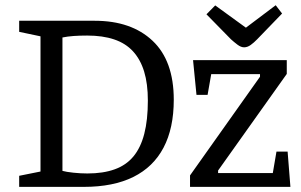

<svg xmlns="http://www.w3.org/2000/svg" viewBox="-20 -729 1176 749"><path d="M54.8 0V-43.2L138 -59.9V-587.3L54.8 -604.8V-648H349.6Q492.3 -648 575.1 -570Q657.9 -492 657.9 -339.9Q657.9 -228.8 618 -153.1Q578.1 -77.3 500 -38.6Q422 0 307.1 0ZM320.8 -52.3Q382.5 -52.3 427.2 -68.4Q472 -84.4 500.5 -118.7Q528.9 -152.9 542.8 -206.9Q556.8 -260.8 556.8 -336.6Q556.8 -402.4 542.3 -449.8Q527.8 -497.2 498.9 -528.7Q470 -560.2 425.4 -575.2Q380.9 -590.3 320.1 -590.3Q291 -590.3 267.2 -588.6Q243.5 -586.9 223.6 -582.8V-62.4Q238.7 -58.2 266.4 -55.3Q294.1 -52.3 320.8 -52.3ZM721.3 0V-44.7L994.3 -429.8V-439.8H804L789.8 -358.9H746.5L733.1 -494.5H1098.7V-440.6L830.8 -63.8V-53.8H1044.2L1058.5 -137.5H1102L1112.9 0ZM932.2 -544.4Q920 -544.4 906.4 -554.7Q892.8 -565 881.1 -575.6L785.4 -673.2L819.6 -707.9L939.3 -621L1055.5 -708.6L1080.4 -676.2L983.1 -575.6Q970.7 -562.7 957.9 -553.5Q945.2 -544.4 932.2 -544.4Z"/></svg>

Font: Faustina Light
Style: Regular
Weight: 300
Designer: Alfonso Garcia
Foundry: http://www.omnibus-type.com
Version: Version 1.200